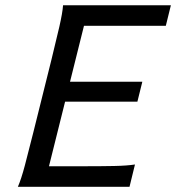

<svg xmlns="http://www.w3.org/2000/svg" viewBox="-20 -719 678 739"><path d="M249.5 -404.3H527.8L508.8 -327.6H230.5L168.5 -79.1H297.4Q369.6 -79.1 419.4 -80.1Q469.2 -81.1 499.5 -85.9L478.5 0H48.8Q61.5 -28.8 75.9 -83Q90.3 -137.2 107.9 -208L178.2 -490.2Q195.8 -561.5 208.3 -615.7Q220.7 -669.9 222.7 -698.7H637.7L618.2 -619.6H303.2Z"/></svg>

Font: Andika
Style: Italic
Weight: 400
Italic angle: -14°
Designer: Victor Gaultney, Annie Olsen, Julie Remington, Don Collingsworth, Eric Hays, Becca Hirsbrunner
Foundry: SIL International
Version: Version 6.101